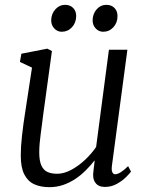

<svg xmlns="http://www.w3.org/2000/svg" viewBox="-20 -765 613 795"><path d="M184.5 10Q148.5 10 122 -2Q95.5 -14 80.8 -42.5Q66 -71 66 -121Q66 -138.5 67.2 -159.5Q68.5 -180.5 71.2 -204Q74 -227.5 77 -251Q80 -274.5 83.5 -295L112.5 -485L62.5 -508.5L68.5 -542.5L176 -563.5L195 -553.5L159 -291Q156.5 -270 153.8 -249.8Q151 -229.5 148.5 -210Q146 -190.5 144.2 -171.5Q142.5 -152.5 142.5 -134Q142.5 -98 151.8 -78.8Q161 -59.5 177.5 -52.5Q194 -45.5 216.5 -45.5Q245 -45.5 275.2 -61.8Q305.5 -78 332.5 -103.5Q359.5 -129 378 -156.5L431 -559H507.5L443.5 -79.5Q441 -61 445 -52.2Q449 -43.5 456.5 -43.5Q466.5 -43.5 479.5 -51.5Q492.5 -59.5 510.5 -77L522.5 -54.5Q518 -48 502.8 -32.5Q487.5 -17 464.5 -4Q441.5 9 414 9Q387 9 374.5 -9Q362 -27 367 -56.5Q367 -58 367.5 -62.8Q368 -67.5 369 -74Q370 -80.5 370.5 -87Q371 -93.5 372 -99L371 -100Q355 -79.5 335.2 -59.8Q315.5 -40 292 -24.2Q268.5 -8.5 241.5 0.8Q214.5 10 184.5 10ZM235.5 -633.5Q217.5 -633.5 204.5 -647.5Q191.5 -661.5 192 -682.5Q193 -709 209.8 -727Q226.5 -745 249 -745Q271 -745 283.5 -731.5Q296 -718 295.5 -698Q295 -670.5 277.8 -652Q260.5 -633.5 235.5 -633.5ZM407 -633.5Q389 -633.5 376 -647.5Q363 -661.5 363.5 -682.5Q364.5 -709 380.8 -727Q397 -745 420 -745Q442 -745 454.5 -731.5Q467 -718 466.5 -698Q466.5 -670.5 449.2 -652Q432 -633.5 407 -633.5Z"/></svg>

Font: Merriweather 24pt Light
Style: Italic
Weight: 300
Italic angle: -7.8°
Version: Version 2.101